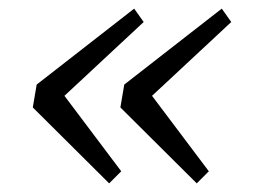

<svg xmlns="http://www.w3.org/2000/svg" viewBox="-20 -475 593 445"><path d="M233 -50 261 -78 115 -272 108 -233 313 -424 291 -455 65 -279 56 -226 233 -50ZM436 -50 464 -78 318 -272 311 -233 516 -424 494 -455 268 -279 259 -226 436 -50Z"/></svg>

Font: Source Serif 4 Variable
Style: Italic
Weight: 400
Italic angle: -12°
Designer: Frank Grießhammer
Foundry: Adobe Systems Incorporated
Version: Version 4.004;hotconv 1.0.116;makeotfexe 2.5.65601